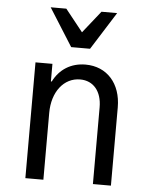

<svg xmlns="http://www.w3.org/2000/svg" viewBox="-55 -846 691 892"><g transform="rotate(5 290.0 -400.5)"><path d="M97 0H181V-312C181 -410 235 -479 311 -479C373 -479 412 -432 412 -358V0H496V-365C496 -476 430 -550 330 -550C262 -550 209 -516 180 -458H176V-540H97ZM256 -625H344L455 -801H382L300 -698L218 -801H145Z"/></g></svg>

Font: CommitMono-dimboump
Style: Regular
Weight: 400
Monospace: yes
Designer: Eigil Nikolajsen
Foundry: Eigil Nikolajsen
Version: Version 1.143